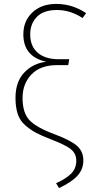

<svg xmlns="http://www.w3.org/2000/svg" viewBox="-20 -759 459 979"><path d="M267 -739Q349 -739 419 -692L401 -667Q339 -708 270 -708Q202 -708 168 -673Q134 -638 134 -584Q134 -523 172.5 -490Q211 -457 280 -457H333L328 -427H272Q186 -427 140.5 -379.5Q95 -332 95 -259Q95 -184 130 -146.5Q165 -109 257 -75Q340 -44 372.5 -15.5Q405 13 405 59Q405 104 375 137Q345 170 281 200L266 175Q316 153 342.5 126.5Q369 100 369 61Q369 26 344 4Q319 -18 241 -48Q192 -67 164.5 -81.5Q137 -96 109.5 -119.5Q82 -143 70.5 -177.5Q59 -212 59 -260Q59 -343 104.5 -390Q150 -437 216 -444Q99 -470 99 -584Q99 -652 145 -695.5Q191 -739 267 -739Z"/></svg>

Font: FiraSans
Style: Regular
Weight: 200
Designer: Carrois Corporate & Edenspiekermann AG
Foundry: Carrois Corporate GbR & Edenspiekermann AG
Version: Version 3.106;PS 003.106;hotconv 1.0.70;makeotf.lib2.5.58329